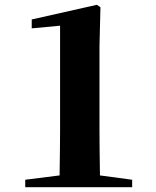

<svg xmlns="http://www.w3.org/2000/svg" viewBox="-20 -779 648 799"><path d="M530 -31V0H85V-31L228 -49Q230 -175 230 -237V-672L112 -661V-698L383 -759L398 -749L394 -586V-237Q394 -175 396 -49Z"/></svg>

Font: `n[OS CN Heavy
Style: <[WOS[P|ûg*[NI>           
Weight: 900
Designer: Ryoko NISHIZUKA ¬âXZm¬º[P (kana & ideographs); Frank Grie√ühammer (Latin, Greek & Cyrillic); Wenlong ZHANG _ e¬á¬ü¬ô (b
Foundry: Adobe Systems Incorporated
Version: Version 1.00 April 7, 2017, initial release